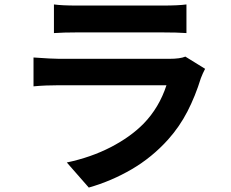

<svg xmlns="http://www.w3.org/2000/svg" viewBox="-20 -787 1040 865"><path d="M223 -767Q258 -762 327 -762H712Q785 -762 820 -767V-638Q780 -641 710 -641H327Q267 -641 223 -638ZM904 -477Q893 -456 885 -435Q860 -354 824.5 -285Q789 -216 737 -158Q665 -78 573.5 -24.5Q482 29 380 58L281 -55Q390 -78 479 -124Q568 -170 627 -230Q697 -302 730 -403H247Q184 -403 131 -398V-528Q215 -522 247 -522H742Q792 -522 815 -532Z"/></svg>

Font: Sinter Bold
Style: Regular
Weight: 700
Foundry: Adobe & rsms
Version: Version 1.000